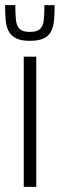

<svg xmlns="http://www.w3.org/2000/svg" viewBox="-35 -732 234 752"><path d="M58 0V-510H107V0ZM82 -572Q47 -572 27 -582.5Q7 -593 -2 -611.5Q-11 -630 -13 -655.5Q-15 -681 -15 -712H25Q25 -677 27.5 -653.5Q30 -630 42 -618.5Q54 -607 82 -607Q110 -607 122 -618.5Q134 -630 136.5 -653.5Q139 -677 139 -712H179Q179 -681 177 -655.5Q175 -630 166.5 -611.5Q158 -593 138 -582.5Q118 -572 82 -572Z"/></svg>

Font: Saira ExtraCondensed Light
Style: Regular
Weight: 300
Width: 2
Designer: Hector Gatti with collaboration of the Omnibus-Type team
Foundry: Omnibus-Type
Version: Version 1.101